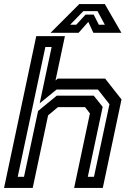

<svg xmlns="http://www.w3.org/2000/svg" viewBox="-37 -928 640 948"><path d="M-17 0 142 -749.5H283.5L237 -530.5L248.5 -540H482L563 -437L470.5 0H329L407 -368L383 -399H249L200.5 -358.5L124.5 0ZM50.5 -55H81.5L151 -380L243 -455.5H426L470 -400.5L396.5 -55H427L503.5 -413.5L446.5 -486H242.5L159 -418L218 -696H187ZM354.5 -908H480.5L562.5 -766H424L399 -820L351 -766H212.5ZM374.5 -873 309.5 -806H339.5L385.5 -856H425.5L451 -806H480.5L444.5 -873Z"/></svg>

Font: Tourney Thin SemiBold
Style: Italic
Weight: 600
Italic angle: -12°
Version: Version 1.015